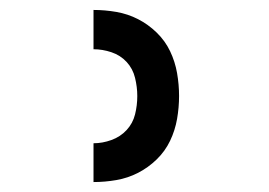

<svg xmlns="http://www.w3.org/2000/svg" viewBox="-20 -800 540 386"><path d="M168 -434V-512Q186 -512 204 -518.5Q222 -525 234.5 -538.5Q247 -552 251.5 -570Q256 -588 256 -607Q256 -625 251.5 -643.5Q247 -662 234.5 -675.5Q222 -689 204 -695Q186 -701 168 -701V-780Q191 -780 214 -776Q237 -772 257.5 -761.5Q278 -751 295 -734.5Q312 -718 322 -697Q332 -676 336 -653Q340 -630 340 -607Q340 -584 336 -561Q332 -538 322 -517Q312 -496 295 -479.5Q278 -463 257.5 -452.5Q237 -442 214 -438Q191 -434 168 -434Z"/></svg>

Font: Iosevka Semibold
Style: Regular
Weight: 600
Monospace: yes
Designer: Belleve Invis
Foundry: Belleve Invis
Version: Version 33.2.3; ttfautohint (v1.8.4)